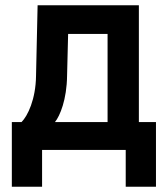

<svg xmlns="http://www.w3.org/2000/svg" viewBox="-20 -570 640 730"><path d="M140 140V0H458V140H573V-106H508V-550H123L117 -282C116 -192 85 -129 62 -106H25V140ZM189 -106C208 -129 234 -192 235 -282L239 -441H389V-106Z"/></svg>

Font: Tekne LDO
Style: Bold
Weight: 700
Monospace: yes
Designer: Alessio Laiso, Mario Rullo, Paolo Rosset
Foundry: Alessio Laiso
Version: Version 1.000;hotconv 1.0.109;makeotfexe 2.5.65596